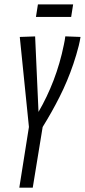

<svg xmlns="http://www.w3.org/2000/svg" viewBox="-20 -872 394 892"><path d="M69.7 0 114.4 -282.1 71.9 -700.4 143.2 -702.8 158.9 -352.1Q178.8 -386.3 196.4 -423.1Q214 -459.9 228.9 -498.8Q243.8 -537.7 255.9 -579.4Q268.1 -621.2 277.1 -666.1Q279.1 -675.2 280.7 -684.8Q282.4 -694.4 283.4 -703.1L354.1 -700.4Q352.5 -690.6 350.5 -680.4Q348.5 -670.1 345.9 -659.7Q334.8 -616 320.9 -575.2Q307.1 -534.4 291 -496.1Q275 -457.8 256.5 -421.4Q238.1 -385 218.6 -350.4Q199 -315.7 178.2 -282.1L132.1 0ZM147 -793.3 156.2 -851.7H319.8L310.6 -793.3Z"/></svg>

Font: Georama ExtraCondensed Thin
Style: Italic
Weight: 100
Width: 2
Italic angle: -9°
Designer: Jean-Baptiste Levee
Foundry: Production Type
Version: Version 1.001